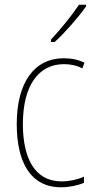

<svg xmlns="http://www.w3.org/2000/svg" viewBox="-20 -784 401 814"><path d="M345 -757V-764H315C282 -715 241 -665 196 -616V-606H212C255 -645 311 -709 345 -757ZM239 10C274 10 311 2 336 -9V-35C307 -22 273 -15 241 -15C125 -15 77 -117 77 -258C77 -422 144 -512 251 -512C278 -512 305 -507 329 -494L338 -518C312 -531 284 -537 250 -537C126 -537 51 -435 51 -258C51 -97 109 10 239 10Z"/></svg>

Font: Noto Sans Malayalam Condensed Thin
Style: Regular
Weight: 100
Width: 3
Designer: Jelle Bosma - Monotype Design Team
Foundry: Monotype Imaging Inc.
Version: Version 2.104